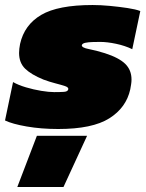

<svg xmlns="http://www.w3.org/2000/svg" viewBox="-52 -504 580 765"><path d="M180 10Q112 10 54.5 0Q-3 -10 -32 -24L0 -177Q21 -165 51.5 -156Q82 -147 112.5 -142Q143 -137 164 -137Q187 -137 202.5 -138Q218 -139 220 -148Q222 -156 207 -161Q192 -166 168.5 -172Q145 -178 121 -187Q72 -207 48 -230.5Q24 -254 24 -293Q24 -301 25 -310Q26 -319 28 -329Q45 -405 112 -444.5Q179 -484 317 -484Q349 -484 386 -480.5Q423 -477 456 -472Q489 -467 507 -460L475 -308Q446 -322 410.5 -329.5Q375 -337 347 -337Q333 -337 316.5 -336.5Q300 -336 288 -333.5Q276 -331 274 -324Q273 -314 302 -308.5Q331 -303 366 -292Q422 -274 447 -249.5Q472 -225 472 -187Q472 -178 470.5 -168.5Q469 -159 467 -148Q451 -75 383.5 -32.5Q316 10 180 10ZM17 241 95 37H295L201 241Z"/></svg>

Font: Kanit Black
Style: Italic
Weight: 900
Italic angle: -12°
Designer: Katatrad Team
Foundry: CadsonDemak
Version: Version 2.000; ttfautohint (v1.8.3)